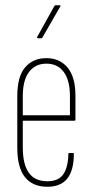

<svg xmlns="http://www.w3.org/2000/svg" viewBox="-20 -707 352 733"><path d="M161 6Q105 6 75.5 -30.5Q46 -67 46 -143V-340Q46 -415 76 -450Q106 -485 157 -485Q208 -485 238 -449Q268 -413 268 -341V-250Q268 -246 263 -246H67V-144Q67 -80 90 -47.5Q113 -15 161 -15Q203 -15 221.5 -41.5Q240 -68 241 -119Q241 -123 244 -123H259Q262 -123 262 -120Q262 -57 237 -25.5Q212 6 161 6ZM67 -267H247V-340Q247 -400 223.5 -432Q200 -464 157 -464Q115 -464 91 -432.5Q67 -401 67 -340ZM124 -561Q123 -561 122 -562.5Q121 -564 122 -566L187 -683Q189 -687 191 -687H207Q210 -687 211 -685.5Q212 -684 210 -682L142 -564Q141 -561 137 -561Z"/></svg>

Font: Sofia Sans Extra Condensed Thin
Style: Regular
Weight: 250
Version: Version 4.100